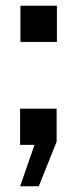

<svg xmlns="http://www.w3.org/2000/svg" viewBox="-20 -504 291 668"><path d="M51 -484H178V-358H51ZM50 144 100 0H50V-126H177V-11L115 144Z"/></svg>

Font: Pragati Narrow
Style: Bold
Weight: 700
Designer: Hector Gatti, Marcela Romero, Pablo Cosgaya and Nicolas Silva
Foundry: Omnibus-Type
Version: Version 1.010; ttfautohint (v1.3)